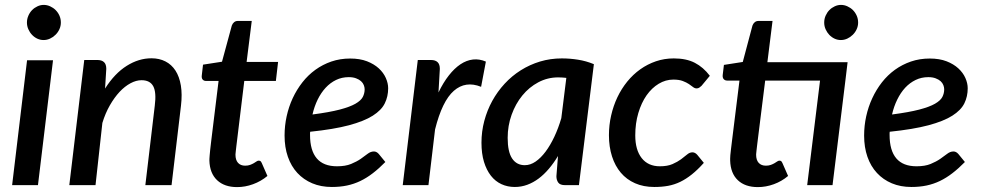

<svg xmlns="http://www.w3.org/2000/svg" viewBox="-20 -756 4006 784"><path d="M196.5 -510 135 0H29.5L90.5 -510ZM228.5 -664Q228.5 -649.5 222.5 -636.5Q216.5 -623.5 206.5 -613.8Q196.5 -604 184 -598.2Q171.5 -592.5 158 -592.5Q144.5 -592.5 132.2 -598.2Q120 -604 110.8 -613.8Q101.5 -623.5 95.8 -636.5Q90 -649.5 90 -664Q90 -678.5 95.8 -691.8Q101.5 -705 111 -714.8Q120.5 -724.5 133 -730.2Q145.5 -736 158.5 -736Q172 -736 184.8 -730.2Q197.5 -724.5 207.2 -714.8Q217 -705 222.8 -692Q228.5 -679 228.5 -664Z M409 -394.5Q448.5 -456.5 497.5 -487.2Q546.5 -518 598.5 -518Q630.5 -518 655.5 -505.2Q680.5 -492.5 696.5 -467.8Q712.5 -443 718.5 -407Q724.5 -371 719 -324.5L680.5 0H573.5L612 -324.5Q619 -379 605.8 -403.8Q592.5 -428.5 558 -428.5Q536 -428.5 512.8 -416Q489.5 -403.5 468.2 -380.8Q447 -358 428.5 -325.8Q410 -293.5 398 -254L370 0H263L324 -511H378Q395.5 -511 404.8 -502.2Q414 -493.5 414 -475Z M835 -100.5Q835 -104 835.2 -108.8Q835.5 -113.5 836.2 -122.5Q837 -131.5 838.5 -146.5Q840 -161.5 843 -185L872.5 -425.5H821Q812.5 -425.5 807.5 -431.2Q802.5 -437 804 -448.5L809 -492L886.5 -504L926.5 -651.5Q929.5 -660 935.8 -665.2Q942 -670.5 951 -670.5H1008L987 -503H1115.5L1106.5 -425.5H977.5L949 -191Q946.5 -170.5 945 -158.2Q943.5 -146 942.8 -138.8Q942 -131.5 941.8 -128.8Q941.5 -126 941.5 -124.5Q941.5 -102.5 952 -91Q962.5 -79.5 981 -79.5Q993 -79.5 1001.5 -82.8Q1010 -86 1016.5 -89.8Q1023 -93.5 1027.5 -96.8Q1032 -100 1036 -100Q1041.5 -100 1044 -97.8Q1046.5 -95.5 1049 -90L1072 -37.5Q1045.5 -15.5 1013.2 -3.8Q981 8 948 8Q896.5 8 866.5 -20.2Q836.5 -48.5 835 -100.5Z M1404 -441Q1376 -441 1352.2 -429.5Q1328.5 -418 1309.8 -397.8Q1291 -377.5 1277.2 -349.5Q1263.5 -321.5 1256 -288.5Q1325 -297.5 1367 -308.5Q1409 -319.5 1431.5 -332.5Q1454 -345.5 1461.5 -360.2Q1469 -375 1469 -391.5Q1469 -399.5 1465.5 -408.5Q1462 -417.5 1454.2 -424.5Q1446.5 -431.5 1434 -436.2Q1421.5 -441 1404 -441ZM1553.5 -94.5Q1527.5 -68 1502.5 -48.8Q1477.5 -29.5 1451.5 -17Q1425.5 -4.5 1397 1.5Q1368.5 7.5 1335 7.5Q1290.5 7.5 1255 -7.5Q1219.5 -22.5 1194.2 -49.8Q1169 -77 1155.5 -115.8Q1142 -154.5 1142 -202.5Q1142 -242.5 1150.5 -281.2Q1159 -320 1175.2 -355Q1191.5 -390 1214.8 -419.8Q1238 -449.5 1267.8 -471Q1297.5 -492.5 1333.2 -504.8Q1369 -517 1410 -517Q1449.5 -517 1478.5 -505.8Q1507.5 -494.5 1526.8 -476.8Q1546 -459 1555.5 -437.5Q1565 -416 1565 -395.5Q1565 -362 1551.2 -334Q1537.5 -306 1502 -283.5Q1466.5 -261 1404.8 -244.5Q1343 -228 1246.5 -218Q1246 -215 1246 -211.8Q1246 -208.5 1246 -205Q1246 -141.5 1273.5 -109.2Q1301 -77 1356 -77Q1390.5 -77 1413.5 -86.5Q1436.5 -96 1452.8 -107.2Q1469 -118.5 1481.2 -128Q1493.5 -137.5 1507 -137.5Q1517.5 -137.5 1526.5 -127.5Z M1770.5 -378.5Q1790 -419 1812.8 -448Q1835.5 -477 1860.2 -493.5Q1885 -510 1911.2 -513Q1937.5 -516 1964 -504.5L1944.5 -401.5Q1881 -427 1833.2 -385.2Q1785.5 -343.5 1756.5 -227.5L1729.5 0H1624.5L1686 -511H1740Q1757.5 -511 1766.8 -502.2Q1776 -493.5 1776 -475Z M2292.5 -438Q2284 -439 2275.8 -439.5Q2267.5 -440 2259 -440Q2216 -440 2178.2 -420Q2140.5 -400 2112.8 -366Q2085 -332 2069 -287.2Q2053 -242.5 2053 -193Q2053 -136 2071.2 -108.8Q2089.5 -81.5 2123 -81.5Q2145.5 -81.5 2167 -96.2Q2188.5 -111 2207.8 -136.8Q2227 -162.5 2243.5 -197.5Q2260 -232.5 2272 -273.5ZM2258.5 -119Q2241 -90 2221.2 -66.8Q2201.5 -43.5 2179.5 -27Q2157.5 -10.5 2133 -1.5Q2108.5 7.5 2082 7.5Q2052.5 7.5 2027.5 -4Q2002.5 -15.5 1984.5 -38.5Q1966.5 -61.5 1956.2 -95.2Q1946 -129 1946 -173.5Q1946 -219 1957.5 -262.2Q1969 -305.5 1990 -343.8Q2011 -382 2040.5 -414Q2070 -446 2106.5 -469Q2143 -492 2185.2 -504.8Q2227.5 -517.5 2274 -517.5Q2307.5 -517.5 2340.5 -512.2Q2373.5 -507 2405 -494L2344 0H2287.5Q2267 0 2259.5 -10.5Q2252 -21 2252 -36.5Z M2854 -91Q2828.5 -62.5 2805 -43.8Q2781.5 -25 2757.8 -13.5Q2734 -2 2708.2 2.8Q2682.5 7.5 2652 7.5Q2607.5 7.5 2573 -7.8Q2538.5 -23 2515 -50.8Q2491.5 -78.5 2479 -117.5Q2466.5 -156.5 2466.5 -204Q2466.5 -245 2475.5 -284.5Q2484.5 -324 2501 -358.8Q2517.5 -393.5 2541.2 -422.8Q2565 -452 2594.5 -473Q2624 -494 2658.5 -505.8Q2693 -517.5 2731.5 -517.5Q2782.5 -517.5 2817.2 -499.5Q2852 -481.5 2878.5 -446.5L2844.5 -405.5Q2840.5 -401.5 2835.5 -398.2Q2830.5 -395 2824.5 -395Q2817 -395 2810 -400.5Q2803 -406 2793 -412.8Q2783 -419.5 2768 -425.2Q2753 -431 2729.5 -431Q2698 -431 2669.8 -414Q2641.5 -397 2620.2 -366.8Q2599 -336.5 2586.5 -294.5Q2574 -252.5 2574 -203Q2574 -144 2600.2 -110.5Q2626.5 -77 2674.5 -77Q2705.5 -77 2726 -86Q2746.5 -95 2760.8 -105.5Q2775 -116 2785.5 -125Q2796 -134 2807.5 -134Q2818 -134 2827 -124L2854 -91Z M3432 -427 3379.5 0H3276L3328.5 -427H3104.5L3075 -191Q3072.5 -170.5 3071 -158.2Q3069.5 -146 3068.8 -138.8Q3068 -131.5 3067.8 -128.8Q3067.5 -126 3067.5 -124.5Q3067.5 -102.5 3078 -91Q3088.5 -79.5 3107.5 -79.5Q3119 -79.5 3127.8 -82.8Q3136.5 -86 3142.8 -89.8Q3149 -93.5 3153.8 -96.8Q3158.5 -100 3162.5 -100Q3167.5 -100 3170 -97.8Q3172.5 -95.5 3175 -90L3198 -37.5Q3172 -15.5 3139.8 -3.8Q3107.5 8 3074.5 8Q3022.5 8 2992.8 -20.2Q2963 -48.5 2961.5 -100.5Q2961.5 -104 2961.5 -108.8Q2961.5 -113.5 2962.2 -122.5Q2963 -131.5 2964.8 -146.5Q2966.5 -161.5 2969.5 -185L2999.5 -427H2949Q2940.5 -427 2935.2 -432.8Q2930 -438.5 2931 -449.5L2936 -491L3013 -503L3052.5 -651.5Q3055.5 -660 3061.8 -665.2Q3068 -670.5 3077.5 -670.5H3134.5L3113.5 -502H3441ZM3484 -664Q3484 -649.5 3478 -636.5Q3472 -623.5 3462 -613.8Q3452 -604 3439.5 -598.2Q3427 -592.5 3413.5 -592.5Q3400 -592.5 3387.8 -598.2Q3375.5 -604 3366.2 -613.8Q3357 -623.5 3351.2 -636.5Q3345.5 -649.5 3345.5 -664Q3345.5 -678.5 3351.2 -691.8Q3357 -705 3366.5 -714.8Q3376 -724.5 3388.5 -730.2Q3401 -736 3414 -736Q3427.5 -736 3440.2 -730.2Q3453 -724.5 3462.8 -714.8Q3472.5 -705 3478.2 -692Q3484 -679 3484 -664Z M3770.5 -441Q3742.5 -441 3718.8 -429.5Q3695 -418 3676.2 -397.8Q3657.5 -377.5 3643.8 -349.5Q3630 -321.5 3622.5 -288.5Q3691.5 -297.5 3733.5 -308.5Q3775.5 -319.5 3798 -332.5Q3820.5 -345.5 3828 -360.2Q3835.5 -375 3835.5 -391.5Q3835.5 -399.5 3832 -408.5Q3828.5 -417.5 3820.8 -424.5Q3813 -431.5 3800.5 -436.2Q3788 -441 3770.5 -441ZM3920 -94.5Q3894 -68 3869 -48.8Q3844 -29.5 3818 -17Q3792 -4.5 3763.5 1.5Q3735 7.5 3701.5 7.5Q3657 7.5 3621.5 -7.5Q3586 -22.5 3560.8 -49.8Q3535.5 -77 3522 -115.8Q3508.5 -154.5 3508.5 -202.5Q3508.5 -242.5 3517 -281.2Q3525.5 -320 3541.8 -355Q3558 -390 3581.2 -419.8Q3604.5 -449.5 3634.2 -471Q3664 -492.5 3699.8 -504.8Q3735.5 -517 3776.5 -517Q3816 -517 3845 -505.8Q3874 -494.5 3893.2 -476.8Q3912.5 -459 3922 -437.5Q3931.5 -416 3931.5 -395.5Q3931.5 -362 3917.8 -334Q3904 -306 3868.5 -283.5Q3833 -261 3771.2 -244.5Q3709.5 -228 3613 -218Q3612.5 -215 3612.5 -211.8Q3612.5 -208.5 3612.5 -205Q3612.5 -141.5 3640 -109.2Q3667.5 -77 3722.5 -77Q3757 -77 3780 -86.5Q3803 -96 3819.2 -107.2Q3835.5 -118.5 3847.8 -128Q3860 -137.5 3873.5 -137.5Q3884 -137.5 3893 -127.5Z"/></svg>

Font: Lato 2
Style: Italic
Weight: 600
Italic angle: -7°
Designer: Lukasz Dziedzic with Adam Twardoch and Botio Nikoltchev
Foundry: tyPoland Lukasz Dziedzic
Version: Version 2.015; 2015-08-06; http://www.latofonts.com/